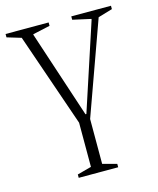

<svg xmlns="http://www.w3.org/2000/svg" viewBox="-127 -524 679 827"><g transform="rotate(-15 212.0 -110.0)"><path d="M121 230V215L184 198V1L40 -416L-23 -435V-450H169V-435L92 -418V-415L220 -27H224L351 -414V-417L270 -435V-450H447V-435L383 -416L234 -2V198L297 215V230Z"/></g></svg>

Font: Spectral ExtraLight
Style: Regular
Weight: 275
Designer: Jean-Baptiste Levee
Foundry: Production Type
Version: Version 2.001